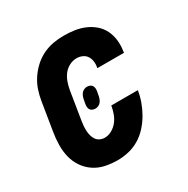

<svg xmlns="http://www.w3.org/2000/svg" viewBox="-130 -654 761 777"><g transform="rotate(-30 250.0 -265.0)"><path d="M205 8Q175 8 147 2Q119 -4 96 -19.5Q73 -35 57.5 -58Q42 -81 35.5 -108Q29 -135 29.5 -164.5Q30 -194 35 -223L56 -353Q60 -378 68 -402Q76 -426 90.5 -448Q105 -470 124.5 -488Q144 -506 167.5 -517.5Q191 -529 216 -533.5Q241 -538 266 -538Q291 -538 315.5 -534.5Q340 -531 362.5 -521.5Q385 -512 403 -496.5Q421 -481 431.5 -460Q442 -439 445 -414Q448 -389 444 -364Q444 -362 443.5 -360Q443 -358 443 -356H319Q319 -357 319 -357.5Q319 -358 319 -359Q322 -373 320 -387Q318 -401 311 -411.5Q304 -422 291.5 -427.5Q279 -433 266 -433Q248 -433 231.5 -424.5Q215 -416 204 -401.5Q193 -387 187 -370Q181 -353 178 -336L157 -206Q155 -194 154 -182.5Q153 -171 153.5 -159Q154 -147 157 -136Q160 -125 166 -116Q172 -107 182.5 -102Q193 -97 205 -97Q222 -97 238.5 -106.5Q255 -116 266 -130.5Q277 -145 283 -162Q289 -179 292 -197H416Q412 -171 403 -146Q394 -121 380.5 -97.5Q367 -74 348 -53Q329 -32 305.5 -18Q282 -4 256 2Q230 8 205 8ZM231 -218Q224 -218 217.5 -220.5Q211 -223 207.5 -228.5Q204 -234 203.5 -240.5Q203 -247 204 -254L207 -270Q208 -277 210.5 -284.5Q213 -292 217.5 -298.5Q222 -305 229.5 -308.5Q237 -312 244 -312Q251 -312 257.5 -309.5Q264 -307 267.5 -301.5Q271 -296 271.5 -289.5Q272 -283 271 -276L268 -260Q267 -253 264.5 -245.5Q262 -238 257.5 -231.5Q253 -225 245.5 -221.5Q238 -218 231 -218Z"/></g></svg>

Font: Iosevka Slab Extrabold Oblique
Style: Regular
Weight: 800
Italic angle: -9°
Monospace: yes
Designer: Belleve Invis
Foundry: Belleve Invis
Version: Version 11.1.1; ttfautohint (v1.8.3)